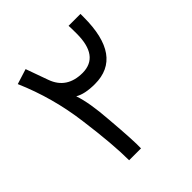

<svg xmlns="http://www.w3.org/2000/svg" viewBox="-167 -720 834 834"><g transform="rotate(-45 250.0 -303.5)"><path d="M382 -554Q382 -590 381 -603H454Q454 -592 454 -583Q454 -343 283 -343Q221 -343 188 -363Q209 -303 217 -190Q229 -46 227 -4H154Q154 -102 132 -266Q111 -430 46 -580L116 -602L153 -499Q183 -415 280 -415Q382 -416 382 -554Z"/></g></svg>

Font: Vazir Code FD
Style: Code-FD
Weight: 400
Foundry: DejaVu fonts team - Redesigned by Saber Rastikerdar
Version: Version 1.1.2